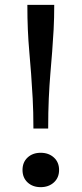

<svg xmlns="http://www.w3.org/2000/svg" viewBox="-20 -765 337 793"><path d="M204 -745H93Q93 -690 95 -643Q97 -596 101 -551.5Q105 -507 108.5 -460Q112 -413 115 -358Q118 -303 118 -234H179Q179 -303 181.5 -358Q184 -413 188 -460.5Q192 -508 195.5 -552Q199 -596 201.5 -643Q204 -690 204 -745ZM148 8Q115 8 94 -11.5Q73 -31 73 -63Q73 -95 94 -114.5Q115 -134 148 -134Q181 -134 202.5 -114.5Q224 -95 224 -63Q224 -31 202.5 -11.5Q181 8 148 8Z"/></svg>

Font: Roboto Serif 20pt SemiCondensed
Style: Regular
Weight: 400
Width: 4
Version: Version 1.008